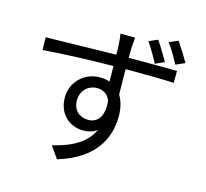

<svg xmlns="http://www.w3.org/2000/svg" viewBox="-122 -964 1243 1161"><g transform="rotate(15 500.0 -383.5)"><path d="M931 -705C909 -744 879 -791 856 -825L800 -801C826 -767 852 -721 874 -680ZM809 -679C789 -715 759 -765 735 -799L680 -775C704 -741 732 -693 753 -653ZM451 -221C398 -221 355 -255 355 -318C355 -382 403 -421 454 -421C492 -421 522 -404 538 -364C548 -268 510 -221 451 -221ZM591 -647C591 -674 592 -698 592 -713L597 -775H505C508 -764 511 -734 512 -713C513 -699 514 -675 514 -646C367 -644 182 -638 74 -637L76 -558C199 -567 365 -574 515 -575C516 -541 516 -507 516 -478C498 -485 477 -488 454 -488C360 -488 280 -415 280 -317C280 -209 356 -151 439 -151C472 -151 501 -160 524 -177C487 -96 405 -45 279 -16L331 58C560 -11 625 -155 625 -289C625 -339 614 -383 593 -417C592 -462 591 -521 591 -576H605C748 -576 837 -574 893 -571L894 -646C847 -647 725 -647 606 -647Z"/></g></svg>

Font: Noto Sans Japanese Regular
Style: Regular
Weight: 400
Designer: Ryoko NISHIZUKA (kana & ideographs); Paul D. Hunt (Latin, Greek & Cyrillic); Wenlong ZHANG (bopomofo); Sandoll Communica
Foundry: Adobe Systems Incorporated
Version: Version 1.000;PS 1;hotconv 1.0.78;makeotf.lib2.5.61930